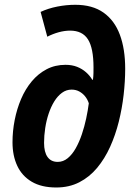

<svg xmlns="http://www.w3.org/2000/svg" viewBox="-20 -788 569 817"><path d="M219.2 9.8Q156.7 9.8 115.2 -14.6Q73.7 -39.1 53.5 -82.3Q33.2 -125.5 33.2 -182.6Q33.2 -230 42.5 -277.3Q51.8 -324.7 69.8 -366.9Q87.9 -409.2 115.2 -441.9Q142.6 -474.6 178.5 -493.4Q214.4 -512.2 258.8 -512.2Q286.1 -512.2 307.9 -503.7Q329.6 -495.1 345.9 -480.7Q362.3 -466.3 372.6 -448.7H375.5Q377.4 -462.4 377.7 -476.6Q377.9 -490.7 377.9 -501Q377.9 -583.5 354.2 -620.6Q330.6 -657.7 278.3 -657.7Q255.4 -657.7 230.2 -650.9Q205.1 -644 181.2 -631.8L152.8 -737.3Q185.1 -752.4 223.6 -760Q262.2 -767.6 300.3 -767.6Q373.5 -767.6 420.4 -734.4Q467.3 -701.2 490 -640.4Q512.7 -579.6 512.7 -495.6Q512.7 -442.4 506.1 -384.5Q499.5 -326.7 485.4 -270Q471.2 -213.4 448.5 -163.1Q425.8 -112.8 393.3 -73.7Q360.8 -34.7 317.6 -12.5Q274.4 9.8 219.2 9.8ZM225.6 -99.1Q249 -99.1 268.3 -115Q287.6 -130.9 302.5 -157.5Q317.4 -184.1 328.4 -216.8Q339.4 -249.5 346.7 -283.7Q354 -317.9 357.9 -348.6Q352.5 -365.2 342 -378.2Q331.5 -391.1 317.1 -398.9Q302.7 -406.7 284.7 -406.7Q262.2 -406.7 243.7 -393.1Q225.1 -379.4 210.9 -356.4Q196.8 -333.5 187 -304.2Q177.2 -274.9 172.4 -242.9Q167.5 -210.9 167.5 -180.2Q167.5 -140.6 182.4 -119.9Q197.3 -99.1 225.6 -99.1Z"/></svg>

Font: Open Sans SemiCondensed
Style: Bold Italic
Weight: 700
Width: 4
Italic angle: -12°
Designer: Monotype Design Team
Foundry: Monotype Imaging Inc.
Version: Version 3.003